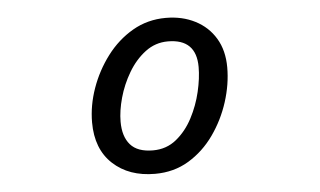

<svg xmlns="http://www.w3.org/2000/svg" viewBox="-43 -585 1085 652"><g transform="rotate(-5 500.0 -259.0)"><path d="M460.9 2.9Q372.1 2.9 317.4 -47.9Q262.7 -98.6 262.7 -189.5Q262.7 -247.1 283.2 -305.2Q303.7 -363.3 340.8 -412.6Q377.9 -461.9 429.2 -491.7Q480.5 -521.5 543 -521.5Q598.6 -521.5 642.6 -499Q686.5 -476.6 711.4 -435.1Q736.3 -393.6 736.3 -335.9Q736.3 -278.3 717.3 -218.8Q698.2 -159.2 662.6 -108.9Q627 -58.6 576.2 -27.8Q525.4 2.9 460.9 2.9ZM460.9 -77.1Q506.8 -77.1 540.5 -104.5Q574.2 -131.8 596.2 -173.8Q618.2 -215.8 628.9 -261.7Q639.6 -307.6 639.6 -345.7Q639.6 -441.4 543 -441.4Q500 -441.4 465.8 -415.5Q431.6 -389.6 407.7 -349.1Q383.8 -308.6 371.6 -264.6Q359.4 -220.7 359.4 -183.6Q359.4 -132.8 383.8 -105Q408.2 -77.1 460.9 -77.1Z"/></g></svg>

Font: Kosugi Maru
Style: Regular
Weight: 400
Designer: MOTOYA
Version: Version 4.002